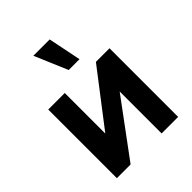

<svg xmlns="http://www.w3.org/2000/svg" viewBox="-224 -939 1068 1068"><g transform="rotate(-45 310.5 -405.0)"><path d="M390 -615 350.5 -810H222L305 -615ZM444 -540H551V0H421V-330L177 0H69V-540H199V-221Z"/></g></svg>

Font: Hauora ExtraBold
Style: Regular
Weight: 800
Designer: Wayne Shih
Foundry: WCYS
Version: Version 1.001